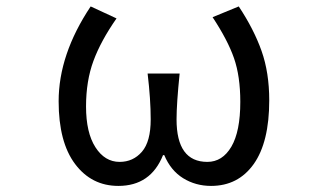

<svg xmlns="http://www.w3.org/2000/svg" viewBox="-20 -577 1040 609"><path d="M355.5 12.7Q270.5 12.7 218.3 -56.6Q166 -126 166 -255.9Q166 -404.3 267.6 -556.6L349.6 -518.6Q299.8 -447.3 276.4 -383.8Q252.9 -320.3 252.9 -239.3Q252.9 -156.2 282.7 -109.9Q312.5 -63.5 359.4 -63.5Q402.3 -63.5 430.2 -95.7Q458 -127.9 458 -198.2Q458 -261.7 448.2 -343.8H549.8Q540 -248 540 -198.2Q540 -63.5 637.7 -63.5Q685.5 -63.5 713.9 -111.8Q742.2 -160.2 742.2 -253.9Q742.2 -335 722.2 -392.6Q702.1 -450.2 654.3 -522.5L737.3 -556.6Q785.2 -484.4 809.6 -415.5Q834 -346.7 834 -258.8Q834 -126 784.7 -56.6Q735.4 12.7 649.4 12.7Q600.6 12.7 561 -11.7Q521.5 -36.1 501 -85H497.1Q458 12.7 355.5 12.7Z"/></svg>

Font: GenEi Gothic M Regular
Style: Regular
Weight: 400
Designer: o_tamon (Modified); [Source Han Sans]
Ryoko NISHIZUKA  (kana & ideographs); Paul D. Hunt (Latin, Greek & Cyrillic); Wenl
Version: Version 1.1a;Original Version 1.004